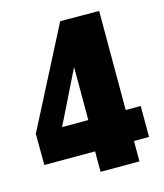

<svg xmlns="http://www.w3.org/2000/svg" viewBox="-106 -782 739 863"><g transform="rotate(-15 263.5 -350.5)"><path d="M19 -95 18 -240 255 -701 436 -700V-239H506V-95H436V0H255V-95ZM140 -239H262V-486Z"/></g></svg>

Font: Georama SemiCondensed ExtraBold
Style: Regular
Weight: 800
Width: 4
Designer: Jean-Baptiste Levee
Foundry: Production Type
Version: Version 1.000